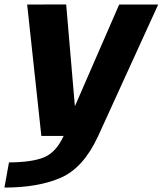

<svg xmlns="http://www.w3.org/2000/svg" viewBox="-58 -613 734 866"><path d="M128.5 0H385L655.5 -592.5H479.5L250.5 -66.5H285.5L240.5 -593L64.5 -592.5ZM-38 233Q115.5 233 217.2 188.2Q319 143.5 385 0L229.5 -1Q195 74.5 140.2 96.8Q85.5 119 -17.5 119.5Z"/></svg>

Font: Anybody UltraCondensed Thin
Style: Bold Italic
Weight: 700
Italic angle: -10°
Version: Version 1.111